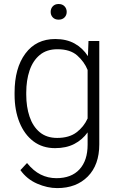

<svg xmlns="http://www.w3.org/2000/svg" viewBox="-20 -734 595 964"><path d="M53.2 -258.8V-269Q53.2 -392.1 107.4 -465.1Q161.6 -538.1 257.3 -538.1Q314 -538.1 354.7 -515.4Q395.5 -492.7 421.4 -452.1L424.3 -528.3H478.5V-9.3Q478.5 93.8 420.9 152.1Q363.3 210.4 267.1 210.4Q217.8 210.4 166.3 188Q114.7 165.5 82.5 120.1L115.7 84.5Q147.5 124 184.1 142.3Q220.7 160.6 263.2 160.6Q338.4 160.6 379.2 116.2Q419.9 71.8 419.9 -7.3V-69.3Q393.6 -32.2 353 -11.2Q312.5 9.8 256.3 9.8Q193.4 9.8 147.9 -24.4Q102.5 -58.6 77.9 -119.4Q53.2 -180.2 53.2 -258.8ZM111.8 -269V-258.8Q111.8 -197.8 128.4 -148.4Q145 -99.1 179.4 -70.3Q213.9 -41.5 267.1 -41.5Q327.1 -41.5 364 -69.3Q400.9 -97.2 419.9 -139.2V-382.8Q403.3 -423.8 367.9 -455.3Q332.5 -486.8 268.1 -486.8Q214.4 -486.8 179.7 -458Q145 -429.2 128.4 -379.9Q111.8 -330.6 111.8 -269ZM234.4 -674.3Q234.4 -690.9 245.1 -702.4Q255.9 -713.9 274.4 -713.9Q293 -713.9 304 -702.4Q314.9 -690.9 314.9 -674.3Q314.9 -657.7 304 -646.5Q293 -635.3 274.4 -635.3Q255.9 -635.3 245.1 -646.5Q234.4 -657.7 234.4 -674.3Z"/></svg>

Font: Vazirmatn UI ExtraLight
Style: Regular
Weight: 200
Designer: Saber Rastikerdar
Foundry: Saber Rastikerdar
Version: Version 33.003